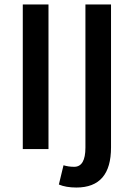

<svg xmlns="http://www.w3.org/2000/svg" viewBox="-20 -674 605 868"><path d="M325.2 173.8Q278.3 173.8 246.1 160.2L267.1 73.2Q290 80.1 315.4 80.1Q366.2 80.1 366.2 -6.8V-653.8H481.9V-7.8Q482.4 173.8 325.2 173.8ZM83 0V-653.8H199.2V0Z"/></svg>

Font: SourceSansPro-Semibold
Style: Regular
Weight: 600
Designer: Paul D. Hunt
Foundry: Adobe Systems Incorporated
Version: Version 2.020;PS 2.0;hotconv 1.0.86;makeotf.lib2.5.63406